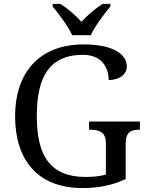

<svg xmlns="http://www.w3.org/2000/svg" viewBox="-20 -951 754 981"><path d="M400.9 9.8C486.8 9.8 555.2 -4.9 622.1 -36.1V-215.8C622.1 -278.3 651.4 -288.1 690.9 -288.1H694.8V-330.1H435.1V-288.1H439C484.4 -288.1 521 -278.3 521 -220.2V-59.1C493.2 -50.8 455.6 -46.9 417 -46.9C325.7 -46.9 263.7 -74.7 224.1 -127.4C184.6 -180.2 168 -258.3 168 -357.9C168 -458 184.1 -536.6 221.7 -589.8C259.3 -642.6 318.4 -670.9 402.8 -670.9C501.5 -670.9 535.2 -604.5 535.2 -542C585.4 -542 627.9 -567.9 627.9 -611.8C627.9 -675.3 555.7 -724.1 407.2 -724.1C175.3 -724.1 57.1 -573.2 57.1 -357.9C57.1 -138.2 168 9.8 400.9 9.8ZM249 -918C281.2 -878.9 329.1 -815.4 349.1 -771H443.8C463.9 -815.4 511.7 -878.9 543.9 -918V-931.2H504.9C466.8 -907.7 427.2 -873.5 396 -839.8C366.2 -872.1 327.1 -907.2 288.1 -931.2H249Z"/></svg>

Font: The Erased English
Style: Regular
Weight: 400
Designer: Monotype Design team + ligartures altered by 180 Amsterdam
Foundry: Monotype Imaging Inc.
Version: Version 1.030;Glyphs 3.1.2 (3151)